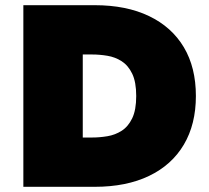

<svg xmlns="http://www.w3.org/2000/svg" viewBox="-20 -720 805 740"><path d="M70 -700V0H299V-700ZM345 0Q467 0 554.5 -42Q642 -84 688.5 -162.5Q735 -241 735 -350Q735 -460 688.5 -538Q642 -616 554.5 -658Q467 -700 345 -700H222V-510H335Q364 -510 394 -505Q424 -500 449 -484Q474 -468 489.5 -436Q505 -404 505 -350Q505 -296 489.5 -264Q474 -232 449 -216Q424 -200 394 -195Q364 -190 335 -190H222V0Z"/></svg>

Font: Jost Black
Style: Regular
Weight: 900
Version: Version 3.710